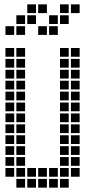

<svg xmlns="http://www.w3.org/2000/svg" viewBox="-20 -865 440 880"><path d="M5 -645V-605H45V-645ZM5 -595V-555H45V-595ZM5 -545V-505H45V-545ZM5 -495V-455H45V-495ZM5 -445V-405H45V-445ZM5 -395V-355H45V-395ZM5 -345V-305H45V-345ZM5 -295V-255H45V-295ZM5 -245V-205H45V-245ZM5 -195V-155H45V-195ZM5 -145V-105H45V-145ZM5 -95V-55H45V-95ZM55 -645V-605H95V-645ZM55 -595V-555H95V-595ZM55 -545V-505H95V-545ZM55 -495V-455H95V-495ZM55 -445V-405H95V-445ZM55 -395V-355H95V-395ZM55 -345V-305H95V-345ZM55 -295V-255H95V-295ZM55 -245V-205H95V-245ZM55 -195V-155H95V-195ZM55 -145V-105H95V-145ZM55 -95V-55H95V-95ZM55 -45V-5H95V-45ZM105 -95V-55H145V-95ZM155 -95V-55H195V-95ZM205 -95V-55H245V-95ZM205 -45V-5H245V-45ZM155 -45V-5H195V-45ZM105 -45V-5H145V-45ZM255 -45V-5H295V-45ZM255 -95V-55H295V-95ZM255 -145V-105H295V-145ZM255 -195V-155H295V-195ZM255 -245V-205H295V-245ZM255 -295V-255H295V-295ZM255 -345V-305H295V-345ZM255 -395V-355H295V-395ZM255 -445V-405H295V-445ZM255 -495V-455H295V-495ZM255 -545V-505H295V-545ZM255 -595V-555H295V-595ZM255 -645V-605H295V-645ZM305 -645V-605H345V-645ZM305 -595V-555H345V-595ZM305 -545V-505H345V-545ZM305 -495V-455H345V-495ZM305 -445V-405H345V-445ZM305 -395V-355H345V-395ZM305 -345V-305H345V-345ZM305 -295V-255H345V-295ZM305 -245V-205H345V-245ZM305 -195V-155H345V-195ZM305 -145V-105H345V-145ZM305 -95V-55H345V-95ZM5 -745V-705H45V-745ZM55 -745V-705H95V-745ZM55 -795V-755H95V-795ZM105 -795V-755H145V-795ZM105 -845V-805H145V-845ZM155 -845V-805H195V-845ZM155 -745V-705H195V-745ZM205 -745V-705H245V-745ZM205 -795V-755H245V-795ZM255 -795V-755H295V-795ZM255 -845V-805H295V-845ZM305 -845V-805H345V-845Z"/></svg>

Font: Nose Transport 13 Square
Style: Regular
Weight: 400
Designer: Nico Rohrbach
Foundry: Nose
Version: Version 1.400;Glyphs 3.2.3 (3260)